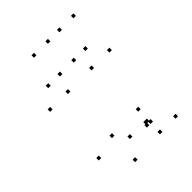

<svg xmlns="http://www.w3.org/2000/svg" viewBox="-238 -951 1096 1096"><g transform="rotate(-45 310.0 -403.0)"><path d="M424.2 -86.7V-106.7H404.2V-86.7ZM433.3 10V-10H413.3V10ZM559.2 10V-10H539.2V10ZM559.2 -524.2V-544.2H539.2V-524.2ZM415.5 -524.2V-544.2H395.5V-524.2ZM415.5 -86.7V-106.7H395.5V-86.7ZM80.8 -131.5V-151.5H60.8V-131.5ZM220.9 21.9V1.9H200.9V21.9ZM407.8 -69.9V-89.9H387.8V-69.9ZM437 -69.9V-89.9H417V-69.9ZM437 -169.4V-189.4H417V-169.4ZM293 -92.3V-112.3H273V-92.3ZM224.5 -168.6V-188.6H204.5V-168.6ZM224.5 -524.2V-544.2H204.5V-524.2ZM80.8 -524.2V-544.2H60.8V-524.2ZM263.1 -627.4V-647.4H243.1V-627.4ZM346.4 -807.7V-827.7H326.4V-807.7ZM234 -807.7V-827.7H214V-807.7ZM168.8 -627.4V-647.4H148.8V-627.4ZM468.6 -627.4V-647.4H448.6V-627.4ZM552.4 -807.7V-827.7H532.4V-807.7ZM439.5 -807.7V-827.7H419.5V-807.7ZM374.8 -627.4V-647.4H354.8V-627.4Z"/></g></svg>

Font: Monaspace Neon Dots Var
Style: Regular
Weight: 400
Designer: Riley Cran and the Lettermatic Team
Version: Version 1.100 (Monaspace Neon Dots)